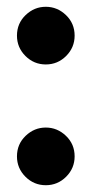

<svg xmlns="http://www.w3.org/2000/svg" viewBox="-20 -532 270 566"><path d="M30 -427Q30 -463 55.5 -487.5Q81 -512 115 -512Q149 -512 174.5 -487.5Q200 -463 200 -427Q200 -392 175 -367Q150 -342 115 -342Q80 -342 55 -367Q30 -392 30 -427ZM30 -71Q30 -107 55.5 -131.5Q81 -156 115 -156Q149 -156 174.5 -131.5Q200 -107 200 -71Q200 -36 175 -11Q150 14 115 14Q80 14 55 -11Q30 -36 30 -71Z"/></svg>

Font: Gloock
Style: Regular
Weight: 400
Designer: Duarte Pinto
Foundry: Duarte Pinto
Version: Version 1.000